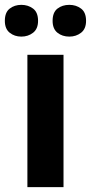

<svg xmlns="http://www.w3.org/2000/svg" viewBox="-35 -772 375 792"><path d="M227 0H78V-546H227ZM-15 -686Q-15 -721 5 -736.5Q25 -752 53 -752Q81 -752 101.5 -736.5Q122 -721 122 -686Q122 -653 101.5 -637Q81 -621 53 -621Q25 -621 5 -637Q-15 -653 -15 -686ZM182 -686Q182 -721 202 -736.5Q222 -752 251 -752Q279 -752 299.5 -736.5Q320 -721 320 -686Q320 -653 299.5 -637Q279 -621 251 -621Q222 -621 202 -637Q182 -653 182 -686Z"/></svg>

Font: Noto Sans Gurmukhi UI
Style: Bold
Weight: 700
Designer: Jelle Bosma - Monotype Design Team
Foundry: Monotype Imaging Inc.
Version: Version 2.004; ttfautohint (v1.8.4.7-5d5b)